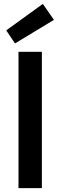

<svg xmlns="http://www.w3.org/2000/svg" viewBox="-20 -966 310 986"><path d="M75 0V-700H195V0ZM57 -743 12 -810 200 -946 257 -864Z"/></svg>

Font: DM Sans 9pt SemiBold
Style: Regular
Weight: 600
Version: Version 4.004;gftools[0.9.30]